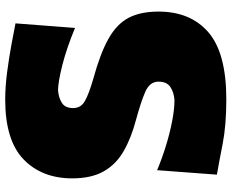

<svg xmlns="http://www.w3.org/2000/svg" viewBox="-98 -796 911 756"><g transform="rotate(-90 358.0 -417.5)"><path d="M345.2 17.6Q243.2 17.6 169.9 3.2Q96.7 -11.2 48.8 -19.5L66.4 -254.9Q110.4 -236.3 160.6 -220.7Q210.9 -205.1 258.8 -195.8Q306.6 -186.5 343.3 -186.5Q373.5 -189 394.3 -202.9Q415 -216.8 415 -249.5Q415 -284.2 374.3 -301.8Q333.5 -319.3 266.6 -337.4Q194.3 -356.4 142.1 -386.2Q89.8 -416 62 -464.8Q34.2 -513.7 34.2 -588.9Q34.2 -708.5 109.1 -780.8Q184.1 -853 344.2 -853Q394.5 -853 452.1 -845.5Q509.8 -837.9 561.3 -828.4Q612.8 -818.8 644.5 -812.5L626.5 -578.1Q546.4 -611.3 479.5 -628.2Q412.6 -645 380.9 -645Q351.1 -642.6 331.1 -629.6Q311 -616.7 311 -585.4Q311 -554.7 338.9 -539.1Q366.7 -523.4 425.8 -506.3Q525.9 -479 583.7 -446.5Q641.6 -414.1 666.3 -367.2Q690.9 -320.3 690.9 -249.5Q690.9 -123.5 609.4 -53Q527.8 17.6 345.2 17.6Z"/></g></svg>

Font: Pinar-DS3-FD Black
Style: Regular
Weight: 900
Designer: Amin Abedi
Version: Version 3.000